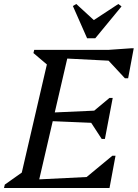

<svg xmlns="http://www.w3.org/2000/svg" viewBox="-45 -939 688 959"><path d="M-25 0 -21 -17 95 -99 55 -39 197 -651 221 -590 122 -674 126 -690H301L141 0ZM138 0 148 -43 472 -59 458 0ZM361 0 371 -41 516 -161H532L502 0ZM448 -324 210 -334 219 -377 463 -388ZM463 -245 403 -337 412 -375 502 -450H518L479 -245ZM594 -631 281 -647 291 -690H608ZM579 -548 488 -646 498 -690 612 -698H623L595 -548ZM390 -748 319 -909 336 -919 432 -831H412L546 -919L562 -907L431 -748Z"/></svg>

Font: Platypi Light
Style: Italic
Weight: 300
Italic angle: -13°
Designer: David Sargent
Foundry: Bolt Cutter Type
Version: Version 1.200